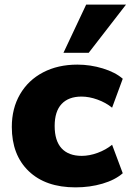

<svg xmlns="http://www.w3.org/2000/svg" viewBox="-20 -801 564 829"><path d="M31 -253Q31 -333 66.5 -394Q102 -455 166 -488.5Q230 -522 314 -522Q370 -522 424 -505.5Q478 -489 510 -461L464 -336Q437 -358 401 -371Q365 -384 332 -384Q276 -384 246 -352Q216 -320 216 -257Q216 -193 246 -160.5Q276 -128 333 -128Q366 -128 401.5 -141Q437 -154 464 -176L510 -53Q477 -24 422.5 -8Q368 8 306 8Q177 8 104 -62Q31 -132 31 -253ZM254 -573 352 -781H524L363 -573Z"/></svg>

Font: Muli Black
Style: Regular
Weight: 900
Designer: Vernon Adams
Foundry: Vernon Adams
Version: Version 2.001